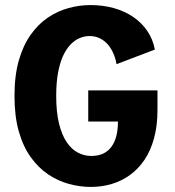

<svg xmlns="http://www.w3.org/2000/svg" viewBox="-20 -726 690 757"><path d="M338.4 11Q295.3 11 252.1 -0.7Q209 -12.4 170.5 -38Q132 -63.7 101.8 -105.5Q71.5 -147.2 54.3 -207.2Q37.1 -267.3 37.1 -348Q37.1 -428 54.2 -487.8Q71.4 -547.5 101.1 -589.2Q130.8 -631 169 -656.8Q207.3 -682.5 250.2 -694.2Q293.2 -706 336.6 -706Q386.1 -706 429 -694Q471.8 -681.9 505.2 -659.2Q538.6 -636.5 560.7 -604Q582.7 -571.5 590.7 -530.6L439.4 -473Q435.9 -494.5 427.5 -514.2Q419.2 -534 405.9 -549.7Q392.6 -565.4 374.4 -574.6Q356.1 -583.9 333.1 -583.9Q312.9 -583.9 293.7 -575.7Q274.5 -567.6 257.8 -550.1Q241 -532.6 228.4 -505.1Q215.8 -477.5 208.7 -438.4Q201.6 -399.4 201.6 -348Q201.6 -283.6 212.8 -238.4Q224.1 -193.1 243.3 -165Q262.5 -136.9 287.5 -124Q312.6 -111.1 340.1 -111.1Q366.8 -111.1 386.4 -120.2Q406.1 -129.4 419.1 -147Q432.1 -164.6 438.6 -189.6Q445.1 -214.6 445.1 -246.9H327.9V-369.7H600.9V-293.1Q600.9 -230.2 587.4 -181Q573.9 -131.7 549.5 -95.6Q525.1 -59.6 492.2 -35.9Q459.3 -12.1 420.2 -0.6Q381.2 11 338.4 11Z"/></svg>

Font: Trispace Thin
Style: Regular
Weight: 100
Designer: Tyler Finck
Foundry: Etcetera Type Company
Version: Version 1.210